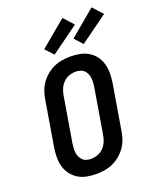

<svg xmlns="http://www.w3.org/2000/svg" viewBox="-177 -1094 998 1208"><g transform="rotate(-20 322.5 -490.0)"><path d="M256 8Q224 8 193 2Q162 -4 136.5 -19.5Q111 -35 92.5 -59Q74 -83 65.5 -112.5Q57 -142 57 -174Q57 -206 62 -238L113 -543Q117 -570 126.5 -597Q136 -624 153 -648Q170 -672 193 -691Q216 -710 242.5 -722Q269 -734 297.5 -738.5Q326 -743 353 -743Q385 -743 416 -737Q447 -731 473 -715.5Q499 -700 517 -676Q535 -652 543.5 -622.5Q552 -593 552 -561Q552 -529 547 -497L496 -192Q492 -165 482.5 -138Q473 -111 456 -87Q439 -63 416 -44Q393 -25 366.5 -13Q340 -1 311.5 3.5Q283 8 256 8ZM257 -93Q279 -93 301.5 -101Q324 -109 340.5 -126Q357 -143 366.5 -165Q376 -187 379 -209L430 -513Q432 -529 433 -544Q434 -559 431.5 -574Q429 -589 423 -602Q417 -615 406.5 -624.5Q396 -634 381.5 -638Q367 -642 352 -642Q330 -642 307.5 -634Q285 -626 268.5 -609Q252 -592 242.5 -570Q233 -548 230 -526L179 -222Q177 -206 176 -191Q175 -176 177.5 -161Q180 -146 186.5 -133Q193 -120 203 -110.5Q213 -101 227.5 -97Q242 -93 257 -93ZM460 -788 411 -842 585 -988 645 -922ZM265 -788 215 -842 390 -988 450 -922Z"/></g></svg>

Font: Iosevka Etoile
Style: Bold Italic
Weight: 700
Italic angle: -9°
Designer: Belleve Invis
Foundry: Belleve Invis
Version: Version 28.1.0; ttfautohint (v1.8.4)